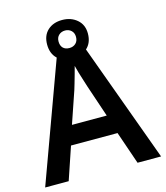

<svg xmlns="http://www.w3.org/2000/svg" viewBox="-127 -975 925 1072"><g transform="rotate(-15 335.5 -439.5)"><path d="M534 0 469 -189H200L136 0H0L262 -717H408L670 0ZM374 -483Q370 -497 362 -521Q354 -545 346.5 -570.5Q339 -596 335 -613Q330 -593 322.5 -567Q315 -541 308.5 -518Q302 -495 298 -483L235 -299H436ZM334 -655Q281 -655 249 -685Q217 -715 217 -768Q217 -820 249 -849.5Q281 -879 333 -879Q384 -879 418.5 -849.5Q453 -820 453 -769Q453 -715 419 -685Q385 -655 334 -655ZM333 -717Q355 -717 369.5 -730.5Q384 -744 384 -768Q384 -791 369.5 -804.5Q355 -818 334 -818Q312 -818 297.5 -804.5Q283 -791 283 -768Q283 -744 296 -730.5Q309 -717 333 -717Z"/></g></svg>

Font: Noto Sans Thai SemiBold
Style: Regular
Weight: 600
Version: Version 2.001